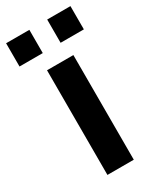

<svg xmlns="http://www.w3.org/2000/svg" viewBox="-207 -797 710 858"><g transform="rotate(-30 148.0 -368.0)"><path d="M80 0H216V-540H80ZM-18 -616H102V-736H-18ZM194 -616H314V-736H194Z"/></g></svg>

Font: Eudonet ExtraBold
Style: Regular
Weight: 800
Designer: Mikhail Sharanda
Foundry: Mikhail Sharanda
Version: Version 4.503;Glyphs 3.1.2 (3151)